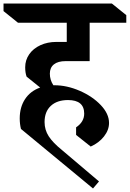

<svg xmlns="http://www.w3.org/2000/svg" viewBox="-32 -806 737 1090"><path d="M251 -388Q251 -352 271 -322H277Q348 -322 420.5 -290.5Q493 -259 540 -209.5Q587 -160 587 -108Q587 -68 558.5 -31.5Q530 5 483 26L400 -40V-83Q446 -114 446 -161Q446 -238 354 -238Q292 -238 256.5 -205Q221 -172 221 -113Q221 -69 244.5 -32.5Q268 4 320 46L530 224L496 264L87 -74Q80 -102 80 -134Q80 -197 110 -243Q140 -289 196 -309L119 -371Q111 -393 111 -424Q111 -465 134 -498Q157 -531 197.5 -549.5Q238 -568 288 -568H347V-677H70L-12 -743V-786H603L685 -720V-677H477V-459H341Q297 -459 274 -440.5Q251 -422 251 -388Z"/></svg>

Font: Inknut Antiqua Medium
Style: Regular
Weight: 500
Designer: Claus Eggers Sørensen
Foundry: Claus Eggers Sørensen
Version: Version 1.003; ttfautohint (v1.8.2) -l 8 -r 50 -G 200 -x 14 